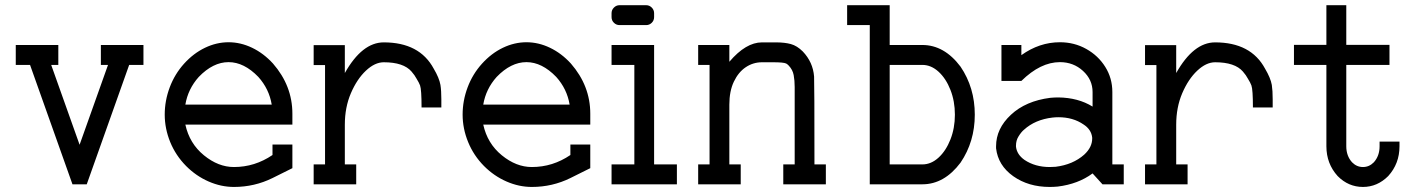

<svg xmlns="http://www.w3.org/2000/svg" viewBox="-20 -719 5521 749"><path d="M373.5 -543.5H539.6V-465.8H483.9L318.4 0H262.7L97.2 -465.8H41.5V-543.5H207.5V-465.8H179.7L290.5 -154.3L401.4 -465.8H373.5Z M1040 -311Q1029.8 -372.1 987.8 -418.9Q932.1 -476.6 871.6 -476.6Q811 -476.6 755.4 -418.9Q713.4 -372.1 703.1 -311ZM892.6 10.3Q842.3 10.3 793.7 -11Q745.1 -32.2 706.1 -71.3Q665.5 -112.3 644 -164.8Q622.6 -217.3 622.6 -272Q622.6 -326.2 642.1 -378.2Q661.6 -430.2 698.2 -470.7Q734.9 -511.2 779.8 -532.7Q824.7 -554.2 871.6 -554.2Q918.5 -554.2 963.4 -532.7Q1008.3 -511.2 1044.9 -471.2Q1120.6 -384.3 1120.6 -275.4V-232.9H703.1Q719.2 -159.2 775.4 -113.3Q831.5 -67.4 892.6 -67.4Q974.1 -67.4 1043 -114.3V-155.3H1120.6V-63L1043 -24.4Q972.7 10.3 892.6 10.3Z M1369.6 0H1203.6V-77.6H1248V-465.3H1203.6V-543H1325.2V-434.1Q1392.6 -553.7 1477.1 -553.7Q1616.7 -553.7 1671.9 -451.2Q1693.4 -415 1698.2 -387.7Q1701.7 -365.7 1701.7 -331.5V-299.8H1624.5Q1624.5 -369.6 1618.7 -385.7Q1614.7 -396.5 1605 -412.1Q1598.1 -425.3 1585.4 -439.9Q1554.2 -476.1 1477.1 -476.1Q1442.4 -476.1 1407.5 -443.4Q1372.6 -410.6 1348.9 -355.5Q1325.2 -300.3 1325.2 -232.4V-77.6H1369.6Z M2202.1 -311Q2191.9 -372.1 2149.9 -418.9Q2094.2 -476.6 2033.7 -476.6Q1973.1 -476.6 1917.5 -418.9Q1875.5 -372.1 1865.2 -311ZM2054.7 10.3Q2004.4 10.3 1955.8 -11Q1907.2 -32.2 1868.2 -71.3Q1827.6 -112.3 1806.2 -164.8Q1784.7 -217.3 1784.7 -272Q1784.7 -326.2 1804.2 -378.2Q1823.7 -430.2 1860.4 -470.7Q1897 -511.2 1941.9 -532.7Q1986.8 -554.2 2033.7 -554.2Q2080.6 -554.2 2125.5 -532.7Q2170.4 -511.2 2207 -471.2Q2282.7 -384.3 2282.7 -275.4V-232.9H1865.2Q1881.3 -159.2 1937.5 -113.3Q1993.7 -67.4 2054.7 -67.4Q2136.2 -67.4 2205.1 -114.3V-155.3H2282.7V-63L2205.1 -24.4Q2134.8 10.3 2054.7 10.3Z M2531.7 -77.6H2620.6V0H2365.7V-77.6H2454.6V-465.8H2365.7V-543.5H2531.7ZM2396.5 -621.1Q2384.3 -621.1 2375 -630.1Q2365.7 -639.2 2365.7 -652.3V-667.5Q2365.7 -680.2 2375 -689.5Q2384.3 -698.7 2396.5 -698.7H2501Q2513.2 -698.7 2522.5 -689.5Q2531.7 -680.2 2531.7 -667.5V-652.3Q2531.7 -639.2 2522.5 -630.1Q2513.2 -621.1 2501 -621.1Z M3201.7 0H3035.6V-77.6H3080.1V-379.4Q3080.1 -405.3 3076.2 -426Q3072.3 -446.8 3057.1 -462.9Q3052.2 -468.3 3046.9 -471.2Q3036.6 -476.1 2996.1 -476.1H2952.6Q2918 -476.1 2889.2 -456.8Q2860.4 -437.5 2842.8 -400.4Q2825.2 -363.3 2825.2 -311V-77.6H2869.6V0H2703.6V-77.6H2748V-465.8H2703.6V-543.5H2825.2V-478Q2889.6 -553.7 2952.6 -553.7H3006.8Q3041 -553.7 3065.2 -547.1Q3089.4 -540.5 3111.8 -518.1Q3151.4 -476.6 3155.8 -420.4Q3157.2 -396.5 3157.2 -77.6H3201.7Z M3578.1 -77.6Q3612.3 -77.6 3641.4 -104.2Q3670.4 -130.9 3687.7 -175Q3705.1 -219.2 3705.1 -271.5Q3705.1 -324.2 3687.7 -368.4Q3670.4 -412.6 3641.4 -439.2Q3612.3 -465.8 3578.1 -465.8H3450.7V-77.6ZM3727.1 -459Q3782.7 -377 3782.7 -271.5Q3782.7 -166.5 3727.1 -84.5Q3663.6 0 3578.1 0H3373V-621.1H3284.7V-698.7H3450.7V-543.5H3578.1Q3663.6 -543.5 3727.1 -459Z M4075.2 -67.4Q4086.4 -67.4 4098.1 -68.4Q4165.5 -76.7 4209.5 -115.7Q4240.7 -144.5 4240.7 -178.7V-182.1Q4237.3 -213.9 4207 -233.4Q4166 -261.7 4108.9 -261.7Q4097.2 -261.7 4085.4 -260.3Q4018.1 -252.4 3974.6 -212.9Q3963.9 -204.1 3953.1 -186.5Q3943.4 -170.9 3943.4 -150.9V-147Q3946.8 -116.2 3976.6 -95.2Q4018.1 -67.4 4075.2 -67.4ZM4075.2 10.3Q3991.7 10.3 3932.6 -31.7Q3873.5 -73.7 3865.7 -140.6V-148.4Q3865.7 -217.3 3923.6 -271.2Q3981.4 -325.2 4077.1 -337.4Q4093.3 -338.9 4108.9 -338.9Q4186 -337.9 4242.2 -303.2V-359.9Q4242.2 -408.2 4204.8 -442.4Q4167.5 -476.6 4114.7 -476.6Q4039.1 -476.6 3964.4 -403.3H3886.7V-543.5H3964.4V-503.9Q4034.7 -554.2 4114.7 -554.2Q4170.9 -554.2 4217.5 -528.1Q4264.2 -502 4291.7 -458Q4319.3 -414.1 4319.3 -359.9V-77.6H4363.8V0H4280.8L4242.2 -42.5Q4186 -1 4106.4 8.8Q4090.3 10.3 4075.2 10.3Z M4612.8 0H4446.8V-77.6H4491.2V-465.3H4446.8V-543H4568.4V-434.1Q4635.7 -553.7 4720.2 -553.7Q4859.9 -553.7 4915 -451.2Q4936.5 -415 4941.4 -387.7Q4944.8 -365.7 4944.8 -331.5V-299.8H4867.7Q4867.7 -369.6 4861.8 -385.7Q4857.9 -396.5 4848.1 -412.1Q4841.3 -425.3 4828.6 -439.9Q4797.4 -476.1 4720.2 -476.1Q4685.5 -476.1 4650.6 -443.4Q4615.7 -410.6 4592 -355.5Q4568.4 -300.3 4568.4 -232.4V-77.6H4612.8Z M5361.8 -166.5H5439.5V-148.4Q5439.5 -80.6 5395.5 -32.2Q5353 10.3 5296.9 10.3Q5240.2 10.3 5198.2 -32.2Q5154.3 -80.6 5154.3 -148.4V-465.8H5027.8V-543.9H5154.3V-698.7H5231.9V-543.9H5400.4V-465.8H5231.9V-148.4Q5231.9 -110.8 5254.4 -85.9Q5272.5 -67.4 5296.9 -67.4Q5321.3 -67.4 5339.4 -85.9Q5361.8 -110.8 5361.8 -148.4Z"/></svg>

Font: Turpis
Style: Regular
Weight: 400
Designer: GGBotNet
Foundry: f0n7
Version: 1.00